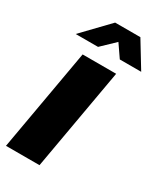

<svg xmlns="http://www.w3.org/2000/svg" viewBox="-188 -794 729 863"><g transform="rotate(30 176.0 -362.5)"><path d="M-4 0 89 -528H263L170 0ZM16 -592 144 -725H275L356 -592H245L183 -682H226L132 -592Z"/></g></svg>

Font: Archivo Condensed Black
Style: Italic
Weight: 900
Width: 3
Italic angle: -10°
Designer: Hector Gatti
Foundry: Omnibus-Type
Version: Version 2.001